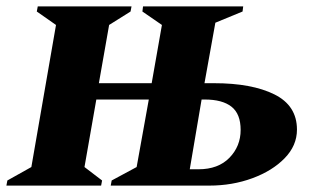

<svg xmlns="http://www.w3.org/2000/svg" viewBox="-50 -580 968 600"><path d="M-30 0 -27 -16 48 -58 125 -502 65 -544 68 -560H361L358 -544L291 -502L259 -320H424L456 -502L395 -544L397 -560H710L708 -544L623 -509L589 -320H619Q737 -320 807.5 -285Q878 -250 878 -175Q878 -125 839.5 -85.5Q801 -46 738.5 -23Q676 0 604 0H296L299 -16L377 -58L415 -269H251L214 -58L269 -16L266 0ZM543 -51H570Q632 -51 667 -87Q702 -123 702 -174Q702 -224 673.5 -246.5Q645 -269 590 -269H580Z"/></svg>

Font: Spectral SC ExtraBold
Style: Italic
Weight: 800
Italic angle: -10°
Designer: Jean-Baptiste Levee
Foundry: Production Type
Version: Version 2.001